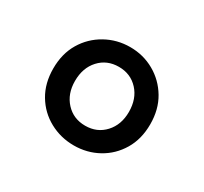

<svg xmlns="http://www.w3.org/2000/svg" viewBox="-76 -875 538 506"><g transform="rotate(30 192.5 -621.5)"><path d="M193 -472Q153 -472 119 -490.5Q85 -509 65 -542.5Q45 -576 45 -621Q45 -666 65 -699.5Q85 -733 119 -752Q153 -771 193 -771Q233 -771 266.5 -752Q300 -733 320 -699.5Q340 -666 340 -621Q340 -576 320 -542.5Q300 -509 266.5 -490.5Q233 -472 193 -472ZM193 -532Q229 -532 252 -557Q275 -582 275 -621Q275 -661 252 -686Q229 -711 193 -711Q157 -711 134 -686Q111 -661 111 -621Q111 -582 134 -557Q157 -532 193 -532Z"/></g></svg>

Font: Noto Sans SC Thin Medium
Style: Regular
Weight: 500
Version: Version 2.004-H2;hotconv 1.0.118;makeotfexe 2.5.65603